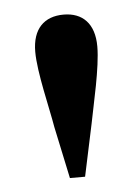

<svg xmlns="http://www.w3.org/2000/svg" viewBox="-37 -851 304 416"><g transform="rotate(-5 115.5 -643.0)"><path d="M116 -820C74 -820 48 -795 48 -745C48 -700 68 -621 75 -579L99 -466H132L156 -579C164 -621 183 -699 183 -745C183 -795 157 -820 116 -820Z"/></g></svg>

Font: Noto Serif CJK JP
Style: Bold
Weight: 700
Designer: Ryoko NISHIZUKA 西塚涼子 (kana & ideographs); Frank Grießhammer (Latin, Greek & Cyrillic); Wenlong ZHANG 张文龙 (bopomofo); San
Foundry: Adobe Systems Incorporated
Version: Version 1.000;PS 1;hotconv 16.6.53;makeotf.lib2.5.65590